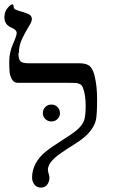

<svg xmlns="http://www.w3.org/2000/svg" viewBox="-27 -841 514 874"><path d="M59 -599H57Q57 -571 66 -562Q75 -553 103 -553H335Q369 -553 384 -537.5Q399 -522 406 -485Q415 -443 415 -389Q415 -323 410 -296.5Q405 -270 382 -242Q361 -215 313 -185Q241 -140 222 -122Q191 -94 191 -67Q191 -63 194.5 -50.5Q198 -38 198 -33Q198 -13 187.5 0Q177 13 159 13Q141 13 130 -0.5Q119 -14 119 -33Q119 -67 136 -98Q152 -127 179 -149Q206 -171 255 -202Q300 -230 324 -250Q348 -271 355.5 -292Q363 -313 363 -359Q363 -410 350 -443Q346 -454 336 -458.5Q326 -463 317 -463.5Q308 -464 282 -464H53Q36 -464 27 -480.5Q18 -497 16.5 -515Q15 -533 15 -562Q15 -602 33 -643Q49 -679 49 -691Q49 -705 26 -715Q-7 -728 -7 -763Q-7 -791 14 -812Q23 -821 29 -821Q35 -821 35 -811Q35 -805 38.5 -801.5Q42 -798 44.5 -797Q47 -796 58 -792Q101 -780 109 -773Q118 -766 118 -754Q118 -744 109 -729Q79 -679 68 -651Q59 -627 59 -599ZM234.5 -299Q223 -288 207 -288Q191 -288 179.5 -299Q168 -310 168 -326Q168 -342 179 -353.5Q190 -365 207 -365Q224 -365 235 -353.5Q246 -342 246 -326Q246 -310 234.5 -299Z"/></svg>

Font: Libra Serif Modern
Style: Regular
Weight: 400
Designer: Stefan Peev, Context Ltd
Foundry: Stefan Peev, Context Ltd
Version: Version 1.000